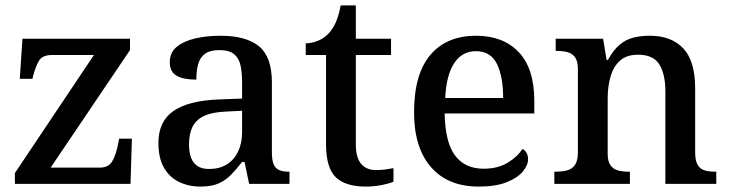

<svg xmlns="http://www.w3.org/2000/svg" viewBox="-20 -679 2692 709"><path d="M35 0V-40L327 -476H174Q138 -476 125.5 -457Q113 -438 102 -398L100 -388H53L63 -536H460V-494L167 -60H348Q381 -60 394.5 -83.5Q408 -107 415 -142L420 -167H467L462 0Z M720 10Q676 10 640.5 -7.5Q605 -25 585 -60.5Q565 -96 565 -151Q565 -231 621 -269.5Q677 -308 792 -312L874 -315V-373Q874 -409 868.5 -436Q863 -463 845 -478.5Q827 -494 790 -494Q755 -494 736.5 -480Q718 -466 711.5 -441.5Q705 -417 705 -385Q657 -385 632 -399.5Q607 -414 607 -449Q607 -485 632.5 -506Q658 -527 700.5 -537Q743 -547 794 -547Q889 -547 936.5 -508Q984 -469 984 -375V-117Q984 -89 990 -73.5Q996 -58 1010 -51.5Q1024 -45 1046 -45H1049V0H900L883 -81H874Q853 -54 833 -33.5Q813 -13 787 -1.5Q761 10 720 10ZM752 -55Q790 -55 817 -71.5Q844 -88 859 -119Q874 -150 874 -191V-270L815 -267Q763 -265 733 -250.5Q703 -236 690.5 -210Q678 -184 678 -146Q678 -116 686 -95.5Q694 -75 710.5 -65Q727 -55 752 -55Z M1330 10Q1256 10 1220 -24.5Q1184 -59 1184 -146V-476H1109V-519Q1130 -519 1153 -528Q1176 -537 1192 -554Q1209 -571 1220 -596.5Q1231 -622 1238 -659H1294V-536H1424V-476H1294V-146Q1294 -97 1313.5 -74Q1333 -51 1368 -51Q1386 -51 1401.5 -53Q1417 -55 1433 -58V-8Q1420 -2 1391 4Q1362 10 1330 10Z M1748 10Q1634 10 1571.5 -62Q1509 -134 1509 -264Q1509 -405 1569 -476Q1629 -547 1738 -547Q1838 -547 1895.5 -486.5Q1953 -426 1953 -307V-260H1622Q1624 -153 1660.5 -104.5Q1697 -56 1766 -56Q1818 -56 1854.5 -78Q1891 -100 1909 -129Q1918 -125 1924 -115Q1930 -105 1930 -91Q1930 -69 1910.5 -45.5Q1891 -22 1850.5 -6Q1810 10 1748 10ZM1838 -317Q1838 -396 1815 -443Q1792 -490 1737 -490Q1686 -490 1657 -445.5Q1628 -401 1624 -317Z M2027 0V-45H2033Q2056 -45 2074.5 -50Q2093 -55 2103.5 -70.5Q2114 -86 2114 -116V-424Q2114 -453 2103.5 -467.5Q2093 -482 2075.5 -486.5Q2058 -491 2036 -491H2032V-536H2207L2220 -458H2225Q2246 -496 2269.5 -515Q2293 -534 2320.5 -540.5Q2348 -547 2380 -547Q2459 -547 2503 -500.5Q2547 -454 2547 -352V-117Q2547 -86 2556 -70.5Q2565 -55 2581.5 -50Q2598 -45 2620 -45H2625V0H2437V-341Q2437 -406 2414.5 -441.5Q2392 -477 2336 -477Q2294 -477 2269.5 -455Q2245 -433 2234.5 -396Q2224 -359 2224 -317V-111Q2224 -83 2234.5 -68.5Q2245 -54 2262.5 -49.5Q2280 -45 2302 -45H2306V0Z"/></svg>

Font: Noto Serif Gujarati Medium
Style: Regular
Weight: 500
Version: Version 2.102